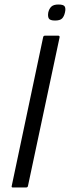

<svg xmlns="http://www.w3.org/2000/svg" viewBox="-20 -831 310 851"><path d="M104 -7Q103 0 95 0H37Q30 0 32 -7L171 -665Q172 -673 180 -673H238Q241 -673 243 -671Q245 -669 244 -665ZM268 -776Q264 -758 255 -749Q246 -740 224 -740Q202 -740 196.5 -749Q191 -758 194 -776Q198 -793 208 -802Q218 -811 239 -811Q262 -811 267 -802Q272 -793 268 -776Z"/></svg>

Font: Glory
Style: Italic
Weight: 400
Italic angle: -12°
Designer: Robert Leuschke
Foundry: Robert Leuschke
Version: Version 1.011